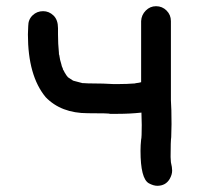

<svg xmlns="http://www.w3.org/2000/svg" viewBox="-20 -589 644 619"><path d="M487 10Q475 10 460 2Q433 -13 433 -103Q433 -121 435 -139Q437 -145 437 -186L436 -226Q399 -222 360 -222H335Q333 -224 263 -224Q177 -224 127 -276Q70 -345 70 -478L71 -505Q71 -526 85 -539.5Q99 -553 119 -553Q138 -553 152.5 -539Q167 -525 167 -498V-478Q167 -448 170 -418V-414L171 -412Q173 -396 178 -381Q179 -375 181 -371.5Q183 -368 183 -365Q186 -361 188 -356Q195 -344 199 -340Q215 -330 215 -329.5Q215 -329 216 -329Q217 -329 217.5 -328.5Q218 -328 246 -321H250Q261 -320 278 -320Q313 -320 345 -318H363Q389 -318 415 -320Q417 -321 422.5 -321.5Q428 -322 435 -324V-521Q436 -541 450 -555Q464 -569 483 -569Q503 -569 517 -555Q531 -541 531 -521V-266Q533 -239 533 -189L532 -147Q530 -134 530 -83L531 -66L534 -51L535 -39Q535 -26 527 -12Q514 10 487 10Z"/></svg>

Font: Bad Comic
Style: Regular
Weight: 400
Designer: GGBotNet
Foundry: f0n7
Version: 0.9